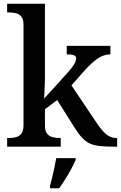

<svg xmlns="http://www.w3.org/2000/svg" viewBox="-20 -780 643 1021"><path d="M18 0V-46H27Q47 -46 65 -50.5Q83 -55 94 -70Q105 -85 105 -115V-649Q105 -678 93.5 -692Q82 -706 64 -710Q46 -714 27 -714H18V-760H219V-375Q219 -362 218.5 -342.5Q218 -323 217 -303.5Q216 -284 215.5 -270.5Q215 -257 214 -255L340 -394Q358 -414 367.5 -428Q377 -442 381 -452Q385 -462 385 -469Q385 -482 372.5 -486.5Q360 -491 335 -491V-536H567V-491Q550 -491 533 -485.5Q516 -480 499 -468.5Q482 -457 464 -440Q446 -423 426 -401L360 -326L493 -128Q519 -88 543.5 -67Q568 -46 600 -46H603V0H589Q542 0 510.5 -3.5Q479 -7 457.5 -17Q436 -27 417.5 -46.5Q399 -66 378 -99L284 -248L219 -199V-112Q219 -83 230.5 -69Q242 -55 260 -50.5Q278 -46 297 -46H303V0ZM246 208Q252 187 258 161.5Q264 136 269.5 110Q275 84 279 61H382V71Q373 92 358.5 119Q344 146 327 173Q310 200 295 221H246Z"/></svg>

Font: Noto Rashi Hebrew Medium
Style: Regular
Weight: 500
Version: Version 1.006